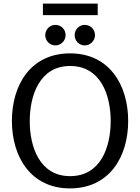

<svg xmlns="http://www.w3.org/2000/svg" viewBox="-20 -1034 777 1065"><path d="M218 -1014V-950H522V-1014ZM344 -839C344 -871 319 -896 287 -896C256 -896 231 -870 231 -839C231 -808 256 -782 287 -782C318 -782 344 -808 344 -839ZM507 -839C507 -871 482 -896 450 -896C419 -896 394 -870 394 -839C394 -808 419 -782 450 -782C481 -782 507 -808 507 -839ZM368 11C586 11 691 -163 691 -363C691 -562 587 -738 369 -738C150 -738 46 -563 46 -363C46 -164 151 11 368 11ZM369 -57C200 -57 145 -219 145 -362C145 -505 200 -668 369 -668C538 -668 594 -507 594 -363C594 -219 539 -57 369 -57Z"/></svg>

Font: Rosario
Style: Regular
Weight: 400
Designer: Hector Gatti
Foundry: Omnibus Type
Version: Version 1.100